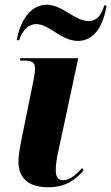

<svg xmlns="http://www.w3.org/2000/svg" viewBox="-20 -782 471 812"><path d="M310 -609C385 -609 418 -683 431 -759H421C409 -720 391 -693 355 -693C295 -693 245 -762 178 -762C105 -762 64 -688 51 -612H61C70 -639 91 -680 133 -680C190 -680 237 -609 310 -609ZM184 10C260 10 301 -24 334 -62L327 -71C306 -47 276 -20 248 -20C224 -20 216 -35 216 -61C215 -83 220 -115 229 -153L311 -536H66L64 -526H80C118 -526 128 -517 128 -492C128 -474 124 -454 120 -434L75 -213C63 -154 58 -122 58 -98C58 -26 104 10 184 10Z"/></svg>

Font: Noto Serif Display SemiCondensed ExtraBold
Style: Italic
Weight: 800
Width: 4
Italic angle: -12°
Designer: Monotype Design Team
Foundry: Monotype Imaging Inc.
Version: Version 2.009